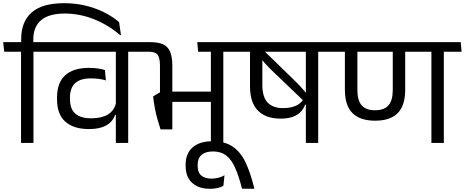

<svg xmlns="http://www.w3.org/2000/svg" viewBox="-41 -897 2917 1205"><path d="M169 0V-593.5H91V0ZM280.5 -572.5 275 -632.5H-21L-14.5 -572.5ZM362 -877Q224 -877 158 -819Q92 -761 92 -652.5V-619H168V-649Q168 -729 217.2 -770.5Q266.5 -812 365 -812Q459 -812 548.5 -776.5Q638 -741 714 -676L718 -677.5L706.5 -758Q665.5 -793.5 611.5 -820.2Q557.5 -847 494.5 -862Q431.5 -877 362 -877Z M763.5 -593.5H686V0H763.5ZM634 -572.5H875L869.5 -632.5H628.5ZM247.5 -572.5H824.5L818.5 -632.5H242ZM317 -273.5Q317 -179 369.5 -133Q422 -87 516 -87Q564 -87 597.2 -97.8Q630.5 -108.5 651.2 -128.5Q672 -148.5 681.5 -176H691L687 -249.5Q675 -202 635.8 -178.2Q596.5 -154.5 531.5 -154.5Q465 -154.5 431.5 -184Q398 -213.5 398 -276.5V-284Q398 -345 430.5 -375Q463 -405 528.5 -405Q555.5 -405 578.8 -402Q602 -399 623.5 -392.5L617.5 -457.5Q596.5 -464 571.2 -467.5Q546 -471 518 -471Q418.5 -471 367.8 -424.2Q317 -377.5 317 -285.5Z M1360.5 -593.5H1282.5V0H1360.5ZM1231.5 -572.5H1472L1466.5 -632.5H1226ZM1202.5 -572.5H1423L1417.5 -632.5H1197ZM986.5 -257.5H1314.5V-322H986.5ZM966.5 -85H1040.5V-317.5H963L920 -292Q924.5 -251 931 -217.2Q937.5 -183.5 946.2 -151.8Q955 -120 966.5 -85ZM963 -262.5H1040.5V-489Q1040 -540 1027 -571.8Q1014 -603.5 984 -618Q954 -632.5 902.5 -632.5H835.5L841 -572.5H890.5Q933 -572.5 947.8 -554Q962.5 -535.5 963 -487Z M1361 269.5 1368 203Q1349 214 1328.2 219Q1307.5 224 1286 224Q1245 224 1222.2 204.5Q1199.5 185 1199.5 143.5V137Q1199.5 95.5 1224.8 74.5Q1250 53.5 1295.5 53.5Q1345.5 53.5 1378.2 78.5Q1411 103.5 1434.2 155Q1457.5 206.5 1478 287.5H1555.5Q1532 189.5 1500.8 123.5Q1469.5 57.5 1420 23.5Q1370.5 -10.5 1292 -10.5Q1212 -10.5 1168 28Q1124 66.5 1124 136.5V145.5Q1124 191.5 1143 223.5Q1162 255.5 1196.2 271.8Q1230.5 288 1275.5 288Q1302.5 288 1323.5 283.2Q1344.5 278.5 1361 269.5Z M1956 -593.5H1878.5V0H1956ZM1826.5 -572.5H2067.5L2062 -632.5H1821ZM1437.5 -572.5H2036.5L2031 -632.5H1432ZM1720.5 -152.5Q1764.5 -152.5 1795.5 -163.5Q1826.5 -174.5 1845.8 -194.5Q1865 -214.5 1874 -240.5H1882L1879 -308.5Q1865.5 -263.5 1830.2 -241Q1795 -218.5 1735.5 -218.5Q1672 -218.5 1638.8 -253.2Q1605.5 -288 1605.5 -364.5V-593H1528V-357Q1528 -253 1577.8 -202.8Q1627.5 -152.5 1720.5 -152.5ZM1586.5 -550.5Q1601.5 -522 1623.5 -497.8Q1645.5 -473.5 1677.5 -443L1883 -246.5L1903 -281Q1889.5 -301.5 1874.2 -320.2Q1859 -339 1842.2 -357Q1825.5 -375 1806.5 -393L1601.5 -592.5Z M2744.5 -593.5H2666.5V0H2744.5ZM2615 -572.5H2856L2850.5 -632.5H2609.5ZM2031 -572.5H2816L2810.5 -632.5H2025.5ZM2313.5 -139.5Q2407.5 -139.5 2454.8 -186.8Q2502 -234 2502 -334.5V-594H2424V-332.5Q2424 -266.5 2397 -235.8Q2370 -205 2312.5 -205Q2256 -205 2229 -235.8Q2202 -266.5 2202 -332.5V-594H2123.5V-334.5Q2123.5 -234 2171.5 -186.8Q2219.5 -139.5 2313.5 -139.5Z"/></svg>

Font: Anek Devanagari Medium
Style: Regular
Weight: 400
Version: Version 1.003